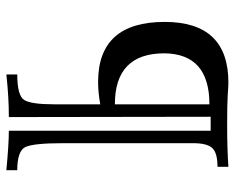

<svg xmlns="http://www.w3.org/2000/svg" viewBox="-87 -650 737 603"><g transform="rotate(90 281.5 -348.5)"><path d="M514.6 0Q431.6 -7.8 390.6 -7.8V-641.6H346.7L347.7 -7.8Q285.2 -7.8 213.9 0V-34.2Q281.2 -34.2 294.4 -56.6Q307.6 -79.1 307.6 -149.4V-294.9Q270.5 -288.1 237.3 -288.1Q48.8 -288.1 48.8 -497.1Q48.8 -697.3 239.3 -697.3Q250 -697.3 276.9 -695.3Q303.7 -693.4 372.1 -693.4Q448.2 -693.4 503.9 -697.3V-663.1Q460 -663.1 444.8 -646.5Q429.7 -629.9 429.7 -586.9V-177.7Q429.7 -86.9 441.4 -60.5Q453.1 -34.2 514.6 -34.2ZM307.6 -340.8V-637.7Q148.9 -637.7 147.5 -496.1Q147.5 -340.8 307.6 -340.8Z"/></g></svg>

Font: Kelvinch
Style: Italic
Weight: 400
Italic angle: -10°
Designer: Paul James Miller
Foundry: High-Logic / Made with FontCreator
Version: Version 3.40;July 22, 2017;FontCreator 11.0.0.2388 64-bit